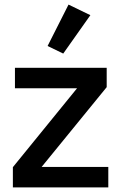

<svg xmlns="http://www.w3.org/2000/svg" viewBox="-20 -815 527 835"><path d="M451 0H36V-88L315 -431H45V-520H444V-436L161 -89H451ZM373 -749 255 -582 187 -615 278 -795Z"/></svg>

Font: IBM Plex Sans Medium
Style: Regular
Weight: 500
Designer: Mike Abbink, Paul van der Laan, Pieter van Rosmalen
Foundry: Bold Monday
Version: Version 3.201